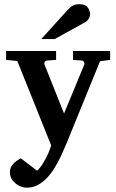

<svg xmlns="http://www.w3.org/2000/svg" viewBox="-20 -700 549 909"><path d="M406.7 -632.3Q406.7 -623.5 399.9 -611.8Q393.1 -600.1 383.3 -594.7L238.8 -515.1H175.3L298.8 -651.4Q314 -668 325.7 -674.1Q337.4 -680.2 355.5 -680.2Q384.3 -680.2 395.5 -664.6Q406.7 -648.9 406.7 -632.3ZM501.5 -416.5 453.6 -410.2 297.9 -28.3Q287.1 -1.5 272.2 31.2Q257.3 64 238.3 95Q219.2 126 195.8 148.9Q177.2 167 155 177.7Q132.8 188.5 106.4 188.5Q88.9 188.5 70.6 179.4Q52.2 170.4 39.6 154.1Q26.9 137.7 26.9 116.2Q26.9 91.3 43.2 75Q59.6 58.6 79.1 49.8L155.8 108.4Q171.9 92.8 185.3 70.6Q198.7 48.3 208.5 25.9Q218.3 3.4 222.2 -11.7L62 -411.1L8.8 -416.5V-458.5H245.6V-416.5L204.1 -413.6Q196.3 -413.1 192.1 -407.2Q188 -401.4 190.9 -394L283.2 -162.6L378.9 -394Q381.3 -400.9 377.2 -407Q373 -413.1 365.2 -413.6L325.7 -416.5V-458.5H501.5Z"/></svg>

Font: Annapurna SIL
Style: Bold
Weight: 700
Designer: Peter Martin, Annie Olsen
Foundry: SIL International
Version: Version 2.000